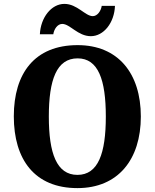

<svg xmlns="http://www.w3.org/2000/svg" viewBox="-20 -957 795 987"><path d="M447 -771C513 -771 568 -840 571 -927H503C499 -900 480 -874 457 -874C418 -874 377 -937 311 -937C244 -937 189 -867 185 -781H254C258 -808 276 -834 300 -834C340 -834 380 -771 447 -771ZM378 10C587 10 704 -137 704 -358C704 -580 587 -725 379 -725C158 -725 51 -580 51 -359C51 -137 158 10 378 10ZM378 -58C271 -58 231 -169 231 -358C231 -547 271 -657 379 -657C485 -657 524 -547 524 -358C524 -169 485 -58 378 -58Z"/></svg>

Font: Noto Serif Lao SemiCondensed ExtraBold
Style: Regular
Weight: 800
Width: 4
Designer: Monotype Design Team
Foundry: Monotype Imaging Inc.
Version: Version 2.003